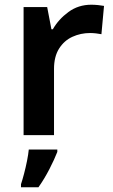

<svg xmlns="http://www.w3.org/2000/svg" viewBox="-20 -573 480 814"><path d="M367 -553Q380 -553 395.5 -551.5Q411 -550 421 -548L410 -428Q401 -430 387 -431.5Q373 -433 362 -433Q322 -433 287 -417Q252 -401 230.5 -367Q209 -333 209 -281V0H80V-543H180L198 -449H204Q228 -491 270 -522Q312 -553 367 -553ZM223 71Q211 102 190 143Q169 184 143 221H69V208Q75 190 82 163.5Q89 137 94.5 109.5Q100 82 102 61H223Z"/></svg>

Font: Noto Sans Sora Sompeng Semi
Style: Bold
Weight: 700
Designer: Monotype Design Team. David Williams.
Foundry: Monotype Imaging Inc.
Version: Version 2.101; ttfautohint (v1.8.4.7-5d5b)